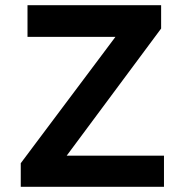

<svg xmlns="http://www.w3.org/2000/svg" viewBox="-20 -720 708 740"><path d="M60 0V-91L425 -578H86V-700H601V-610L237 -120H612V0Z"/></svg>

Font: Mach Medium
Style: Regular
Weight: 500
Version: Version 1.002